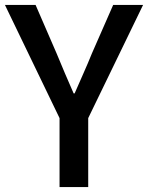

<svg xmlns="http://www.w3.org/2000/svg" viewBox="-23 -757 599 777"><path d="M218 0H334V-279L556 -737H435L349 -541C327 -486 303 -435 279 -379H275C250 -435 229 -486 206 -541L121 -737H-3L218 -279Z"/></svg>

Font: Noto Sans JP Medium
Style: Regular
Weight: 500
Designer: Ryoko NISHIZUKA  (kana, bopomofo & ideographs); Paul D. Hunt (Latin, Greek & Cyrillic); Sandoll Communications , Soo-you
Foundry: Adobe
Version: Version 2.002;hotconv 1.0.116;makeotfexe 2.5.65601